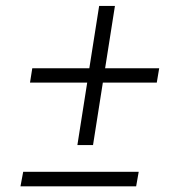

<svg xmlns="http://www.w3.org/2000/svg" viewBox="-20 -639 627 659"><path d="M340.8 -404.8H526.4L518.1 -355.5H333L299.3 -141.1H245.6L279.3 -355.5H83L90.8 -404.8H286.6L320.3 -618.7H374.5ZM447.3 0.5H50.3L59.6 -49.3H456.1Z"/></svg>

Font: Roboto Mono Light
Style: Italic
Weight: 300
Designer: Google
Version: Version 2.000985; 2015; ttfautohint (v1.3)